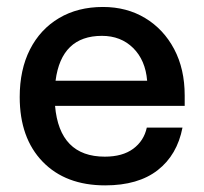

<svg xmlns="http://www.w3.org/2000/svg" viewBox="-20 -534 600 565"><path d="M38 -248.5Q38 -329 68.2 -388.5Q98.5 -448 153.8 -480.8Q209 -513.5 283 -513.5Q353 -513.5 407.2 -480.8Q461.5 -448 492.5 -389.5Q523.5 -331 523.5 -253V-222.5H142Q155 -73 288.5 -73Q340.5 -73 372 -96.2Q403.5 -119.5 412 -158.5H517Q501.5 -78 444 -33.2Q386.5 11.5 289.5 11.5Q173 11.5 105.5 -58.2Q38 -128 38 -248.5ZM280 -428.5Q160.5 -428.5 143.5 -296.5H413Q408 -357 371.8 -392.8Q335.5 -428.5 280 -428.5Z"/></svg>

Font: Overused Grotesk Medium
Style: Regular
Weight: 525
Version: Version 0.004